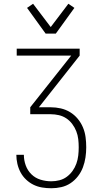

<svg xmlns="http://www.w3.org/2000/svg" viewBox="-20 -994 540 1022"><path d="M253 8Q228 8 204 4Q180 0 158.5 -10.5Q137 -21 119 -38Q101 -55 89.5 -76.5Q78 -98 72.5 -122Q67 -146 67 -170H107Q107 -141 117 -113.5Q127 -86 147.5 -66Q168 -46 196 -37.5Q224 -29 253 -29Q275 -29 296.5 -34.5Q318 -40 335.5 -53Q353 -66 366 -84Q379 -102 386.5 -123Q394 -144 396.5 -166Q399 -188 399 -210Q399 -232 396.5 -253.5Q394 -275 386 -295.5Q378 -316 364.5 -334Q351 -352 333 -364Q315 -376 293.5 -381Q272 -386 250 -386H141V-423L359 -698H69V-735H404V-698L187 -423H250Q277 -423 303.5 -417Q330 -411 353 -397Q376 -383 393.5 -362Q411 -341 421.5 -316Q432 -291 435.5 -264Q439 -237 439 -210Q439 -183 435 -156Q431 -129 421.5 -103.5Q412 -78 395 -56Q378 -34 355.5 -19Q333 -4 306.5 2Q280 8 253 8ZM223 -815 124 -952 156 -974 250 -850 344 -974 376 -952 277 -815Z"/></svg>

Font: Iosevka Extralight
Style: Regular
Weight: 200
Monospace: yes
Designer: Belleve Invis
Foundry: Belleve Invis
Version: Version 32.0.1; ttfautohint (v1.8.4)